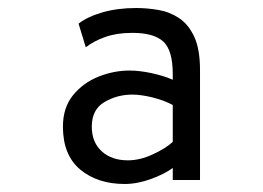

<svg xmlns="http://www.w3.org/2000/svg" viewBox="-20 -732 656 479"><path d="M291 -273Q223.5 -273 180.2 -309Q137 -345 137 -416Q137 -463.5 162.2 -494.5Q187.5 -525.5 225.8 -540.8Q264 -556 303 -556Q328 -556 358.2 -549.5Q388.5 -543 411 -533V-547Q411 -606.5 387.5 -628.2Q364 -650 310 -650Q272 -650 243.2 -640Q214.5 -630 194 -614L176 -673Q198.5 -690.5 235.8 -701.2Q273 -712 320 -712Q347 -712 375 -707.2Q403 -702.5 426.5 -687Q450 -671.5 464.5 -640.5Q479 -609.5 479 -557V-283H411V-313Q391 -298 356.8 -285.5Q322.5 -273 291 -273ZM299 -332Q329 -332 361 -346.8Q393 -361.5 411 -378V-470Q390 -481.5 361 -488.8Q332 -496 310 -496Q272.5 -496 240.8 -477.5Q209 -459 209 -416Q209 -377 233.8 -354.5Q258.5 -332 299 -332Z"/></svg>

Font: Overpass Mono Light
Style: Regular
Weight: 300
Monospace: yes
Designer: Delve Withrington, Dave Bailey
Foundry: Delve Fonts LLC
Version: Version 4.000